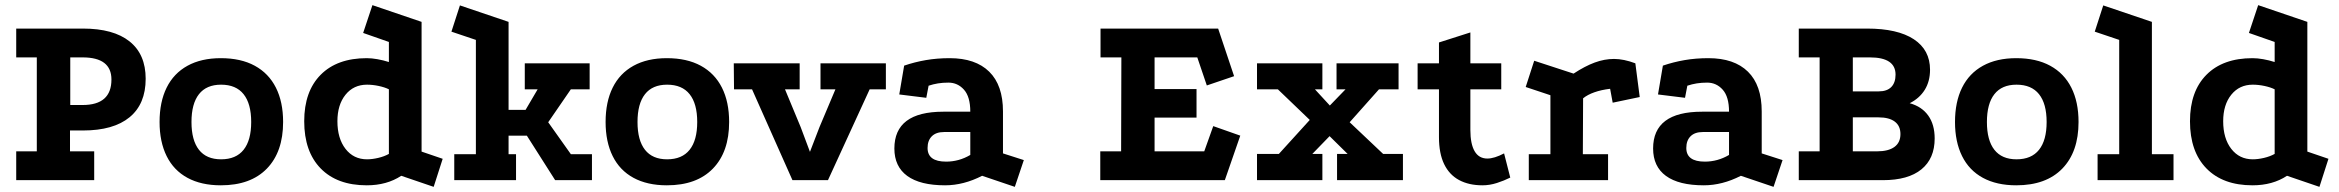

<svg xmlns="http://www.w3.org/2000/svg" viewBox="-20 -700 9087 746"><path d="M302 -589Q421 -589 483.5 -539Q546 -489 546 -394Q546 -296 483.5 -244.5Q421 -193 302 -193H252V-112H346V0H43V-112H123V-477H43V-589ZM301 -292Q413 -292 413 -391Q413 -477 301 -477H253V-292Z M838 -474Q916 -474 970 -444.5Q1024 -415 1052 -359.5Q1080 -304 1080 -226Q1080 -110 1017 -45Q954 20 838 20Q762 20 708.5 -9Q655 -38 627.5 -93.5Q600 -149 600 -226Q600 -304 627.5 -359.5Q655 -415 708.5 -444.5Q762 -474 838 -474ZM839 -371Q782 -371 753 -334Q724 -297 724 -226Q724 -155 753 -118Q782 -81 839 -81Q897 -81 926.5 -118Q956 -155 956 -226Q956 -297 926.5 -334Q897 -371 839 -371Z M1665 26 1539 -17Q1483 20 1405 20Q1290 20 1226 -45.5Q1162 -111 1162 -229Q1162 -345 1226 -409.5Q1290 -474 1405 -474Q1424 -474 1446.5 -470Q1469 -466 1491 -459V-537L1391 -572L1427 -680L1618 -615V-111L1700 -83ZM1406 -81Q1426 -81 1449.5 -86.5Q1473 -92 1491 -102V-353Q1475 -361 1451.5 -366Q1428 -371 1406 -371Q1354 -371 1322.5 -332Q1291 -293 1291 -229Q1291 -162 1322.5 -121.5Q1354 -81 1406 -81Z M1767 -679 1956 -615V-273H2022L2069 -353H2019V-454H2271V-353H2198L2110 -225L2198 -101H2280V0H2137L2027 -173H1956V-101H1985V0H1745V-101H1829V-545L1734 -577Z M2571 -474Q2649 -474 2703 -444.5Q2757 -415 2785 -359.5Q2813 -304 2813 -226Q2813 -110 2750 -45Q2687 20 2571 20Q2495 20 2441.5 -9Q2388 -38 2360.5 -93.5Q2333 -149 2333 -226Q2333 -304 2360.5 -359.5Q2388 -415 2441.5 -444.5Q2495 -474 2571 -474ZM2572 -371Q2515 -371 2486 -334Q2457 -297 2457 -226Q2457 -155 2486 -118Q2515 -81 2572 -81Q2630 -81 2659.5 -118Q2689 -155 2689 -226Q2689 -297 2659.5 -334Q2630 -371 2572 -371Z M2831 -454H3087V-353H3030L3091 -206L3127 -110L3164 -206L3226 -353H3168V-454H3422V-353H3359L3197 0H3059L2902 -353H2832Z M3796 -17Q3724 20 3652 20Q3555 20 3505 -16.5Q3455 -53 3455 -123Q3455 -266 3645 -266H3750Q3750 -324 3725.5 -351.5Q3701 -379 3665 -379Q3643 -379 3624.5 -376Q3606 -373 3588 -367L3579 -320L3474 -333L3493 -445Q3534 -459 3577.5 -466.5Q3621 -474 3670 -474Q3770 -474 3823.5 -421.5Q3877 -369 3877 -267V-104L3958 -78L3923 26ZM3648 -187Q3617 -187 3600.5 -170.5Q3584 -154 3584 -125Q3584 -72 3656 -72Q3706 -72 3750 -98V-187Z M4256 -589H4713L4775 -404L4669 -368L4632 -477H4466V-354H4629V-243H4466V-112H4659L4694 -210L4799 -173L4739 0H4255V-112H4336L4337 -477H4256Z M4864 0V-102H4949L5069 -234L4945 -353H4864V-454H5118V-353H5089L5147 -290L5208 -353H5173V-454H5414V-353H5338L5224 -225L5354 -102H5431V0H5175V-102H5216L5146 -171L5079 -102H5118V0Z M5740 20Q5687 20 5649 -0.5Q5611 -21 5591 -62.5Q5571 -104 5571 -167V-353H5488V-454H5571V-535L5693 -574V-454H5813V-353H5693V-195Q5693 -141 5709.5 -112.5Q5726 -84 5759 -84Q5786 -84 5824 -104L5848 -10Q5824 2 5796 11Q5768 20 5740 20Z M6094 -414Q6138 -443 6176 -457Q6214 -471 6251 -471Q6289 -471 6334 -454L6351 -323L6246 -301L6236 -355Q6202 -351 6175 -341.5Q6148 -332 6131 -318L6130 -101H6228V0H5920V-101H6004V-330L5908 -362L5941 -464Z M6744 -17Q6672 20 6600 20Q6503 20 6453 -16.5Q6403 -53 6403 -123Q6403 -266 6593 -266H6698Q6698 -324 6673.5 -351.5Q6649 -379 6613 -379Q6591 -379 6572.5 -376Q6554 -373 6536 -367L6527 -320L6422 -333L6441 -445Q6482 -459 6525.5 -466.5Q6569 -474 6618 -474Q6718 -474 6771.5 -421.5Q6825 -369 6825 -267V-104L6906 -78L6871 26ZM6596 -187Q6565 -187 6548.5 -170.5Q6532 -154 6532 -125Q6532 -72 6604 -72Q6654 -72 6698 -98V-187Z M6969 0V-112H7050V-477H6969V-589H7234Q7353 -589 7416 -547.5Q7479 -506 7479 -429Q7479 -384 7458.5 -351Q7438 -318 7400 -299Q7447 -286 7472 -251Q7497 -216 7497 -162Q7497 -84 7445.5 -42Q7394 0 7296 0ZM7179 -112H7273Q7317 -112 7340.5 -129Q7364 -146 7364 -179Q7364 -211 7342 -227.5Q7320 -244 7279 -244H7179ZM7179 -345H7280Q7312 -345 7328.5 -362Q7345 -379 7345 -410Q7345 -477 7245 -477H7179Z M7814 -474Q7892 -474 7946 -444.5Q8000 -415 8028 -359.5Q8056 -304 8056 -226Q8056 -110 7993 -45Q7930 20 7814 20Q7738 20 7684.5 -9Q7631 -38 7603.5 -93.5Q7576 -149 7576 -226Q7576 -304 7603.5 -359.5Q7631 -415 7684.5 -444.5Q7738 -474 7814 -474ZM7815 -371Q7758 -371 7729 -334Q7700 -297 7700 -226Q7700 -155 7729 -118Q7758 -81 7815 -81Q7873 -81 7902.5 -118Q7932 -155 7932 -226Q7932 -297 7902.5 -334Q7873 -371 7815 -371Z M8130 0V-101H8214V-545L8119 -577L8152 -679L8341 -615V-101H8425V0Z M8992 26 8866 -17Q8810 20 8732 20Q8617 20 8553 -45.5Q8489 -111 8489 -229Q8489 -345 8553 -409.5Q8617 -474 8732 -474Q8751 -474 8773.5 -470Q8796 -466 8818 -459V-537L8718 -572L8754 -680L8945 -615V-111L9027 -83ZM8733 -81Q8753 -81 8776.5 -86.5Q8800 -92 8818 -102V-353Q8802 -361 8778.5 -366Q8755 -371 8733 -371Q8681 -371 8649.5 -332Q8618 -293 8618 -229Q8618 -162 8649.5 -121.5Q8681 -81 8733 -81Z"/></svg>

Font: Podkova ExtraBold
Style: Regular
Weight: 800
Designer: Ilya Yudin
Foundry: Cyreal (www.cyreal.org)
Version: Version 2.103